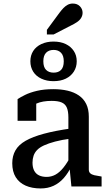

<svg xmlns="http://www.w3.org/2000/svg" viewBox="-20 -1050 611 1081"><path d="M381 -327V-270Q328 -263 290.5 -253Q253 -243 228 -231.5Q203 -220 189 -205.5Q175 -191 169 -173Q163 -155 163 -134Q163 -107 172.5 -89Q182 -71 200 -62.5Q218 -54 242 -54Q269 -54 292 -66.5Q315 -79 336.5 -105.5Q358 -132 379 -172L384 -118Q365 -77 339.5 -48Q314 -19 281.5 -4Q249 11 209 11Q160 11 124 -5Q88 -21 68.5 -52.5Q49 -84 49 -131Q49 -172 67 -203.5Q85 -235 124.5 -257.5Q164 -280 227 -297Q290 -314 381 -327ZM382 0 371 -112 365 -117V-389Q365 -423 356.5 -443.5Q348 -464 327.5 -473Q307 -482 271 -482Q219 -482 185.5 -467Q152 -452 137 -434Q134 -441 136 -449.5Q138 -458 144.5 -465.5Q151 -473 161 -478Q171 -483 184 -485V-370H79V-492Q94 -502 121 -515.5Q148 -529 188 -538.5Q228 -548 280 -548Q324 -548 360.5 -539.5Q397 -531 424 -512.5Q451 -494 465.5 -464.5Q480 -435 480 -393V-95Q480 -82 488 -74.5Q496 -67 511 -63.5Q526 -60 547 -57L552 -56V0ZM224 -705Q224 -672 239.5 -656.5Q255 -641 282 -641Q309 -641 324 -656.5Q339 -672 339 -705Q339 -737 323.5 -753Q308 -769 282 -769Q255 -769 239.5 -753Q224 -737 224 -705ZM412 -705Q412 -672 395.5 -646.5Q379 -621 350 -607Q321 -593 281 -593Q243 -593 213 -607Q183 -621 167 -646.5Q151 -672 151 -705Q151 -738 167 -763Q183 -788 213 -802Q243 -816 281 -816Q321 -816 350 -802Q379 -788 395.5 -763Q412 -738 412 -705ZM314 -977 244 -882V-856H282L377 -905Q398 -915 413.5 -925.5Q429 -936 437 -949.5Q445 -963 445 -978Q445 -999 430 -1014.5Q415 -1030 390 -1030Q374 -1030 361 -1023Q348 -1016 337 -1004.5Q326 -993 314 -977Z"/></svg>

Font: Roboto Serif SemiCondensed Medium
Style: Regular
Weight: 500
Width: 4
Designer: Greg Gazdowicz
Foundry: Commercial Type
Version: Version 1.007